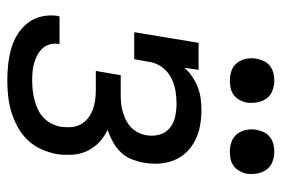

<svg xmlns="http://www.w3.org/2000/svg" viewBox="-146 -638 791 540"><g transform="rotate(90 250.0 -367.5)"><path d="M206 8Q183 8 160.5 5.5Q138 3 116.5 -3Q95 -9 76.5 -20.5Q58 -32 44.5 -49Q31 -66 26 -88Q21 -110 24 -133Q25 -134 25 -136Q25 -138 26 -139H103Q103 -138 103 -137.5Q103 -137 103 -136Q101 -123 104.5 -111Q108 -99 116 -90.5Q124 -82 134.5 -76.5Q145 -71 157 -67.5Q169 -64 181.5 -63Q194 -62 206 -62Q220 -62 233.5 -63.5Q247 -65 260.5 -68.5Q274 -72 287 -78Q300 -84 310.5 -94Q321 -104 327.5 -117Q334 -130 336 -143Q338 -158 337 -172Q336 -186 329.5 -198Q323 -210 312.5 -218.5Q302 -227 289 -232Q276 -237 262 -239Q248 -241 234 -241H179L191 -311H245Q257 -311 269 -312Q281 -313 293 -316.5Q305 -320 316.5 -325.5Q328 -331 337.5 -340Q347 -349 352.5 -360.5Q358 -372 360 -384Q363 -403 358 -420.5Q353 -438 339.5 -449Q326 -460 308 -464Q290 -468 271 -468Q253 -468 234.5 -465Q216 -462 198.5 -453Q181 -444 169 -428Q157 -412 154 -394L146 -349H70L100 -530H176L170 -490Q181 -503 195.5 -512.5Q210 -522 225.5 -528Q241 -534 257.5 -536Q274 -538 289 -538Q312 -538 333.5 -534Q355 -530 374 -520.5Q393 -511 407.5 -496Q422 -481 430 -461.5Q438 -442 439.5 -420Q441 -398 437 -376Q434 -359 427.5 -342Q421 -325 408 -311.5Q395 -298 378.5 -289Q362 -280 345 -274Q364 -265 379.5 -250.5Q395 -236 404 -217Q413 -198 414.5 -176Q416 -154 413 -132Q409 -110 399.5 -88.5Q390 -67 374 -50Q358 -33 337 -21.5Q316 -10 294.5 -3.5Q273 3 250.5 5.5Q228 8 206 8ZM406 -618Q391 -618 377.5 -623Q364 -628 355.5 -639.5Q347 -651 344.5 -665.5Q342 -680 345 -695Q347 -705 352 -715Q357 -725 366 -731.5Q375 -738 385.5 -740.5Q396 -743 406 -743Q421 -743 435 -737.5Q449 -732 457 -720.5Q465 -709 467.5 -694.5Q470 -680 468 -665Q466 -655 460.5 -645Q455 -635 446 -628.5Q437 -622 426.5 -620Q416 -618 406 -618ZM206 -618Q191 -618 177.5 -623Q164 -628 155.5 -639.5Q147 -651 144.5 -665.5Q142 -680 145 -695Q147 -705 152 -715Q157 -725 166 -731.5Q175 -738 185.5 -740.5Q196 -743 206 -743Q221 -743 235 -737.5Q249 -732 257 -720.5Q265 -709 267.5 -694.5Q270 -680 268 -665Q266 -655 260.5 -645Q255 -635 246 -628.5Q237 -622 226.5 -620Q216 -618 206 -618Z"/></g></svg>

Font: Iosevka Slab Oblique
Style: Regular
Weight: 400
Italic angle: -9°
Monospace: yes
Designer: Belleve Invis
Foundry: Belleve Invis
Version: Version 11.1.1; ttfautohint (v1.8.3)